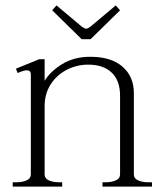

<svg xmlns="http://www.w3.org/2000/svg" viewBox="-20 -690 609 710"><path d="M282 -545 173 -652 189 -670 283 -591Q293 -584 299 -584Q304 -584 314 -591L408 -670L424 -652L315 -545ZM542 -16V0H359V-16H371Q393 -16 408.5 -23Q424 -30 424 -45V-336Q424 -392 393 -421.5Q362 -451 306 -451Q265 -451 228 -432.5Q191 -414 168 -379Q145 -344 145 -297V-45Q145 -30 160.5 -23Q176 -16 198 -16H210V0H27V-16H41Q63 -16 78.5 -23Q94 -30 94 -45V-415Q94 -430 79 -430Q68 -430 45 -420L39 -436L125 -471H145V-391Q166 -426 210 -453Q254 -480 314 -480Q391 -480 433 -443.5Q475 -407 475 -346V-45Q475 -30 490.5 -23Q506 -16 528 -16Z"/></svg>

Font: Taviraj ExtraLight
Style: Regular
Weight: 275
Designer: Katatrad Team
Foundry: CadsonDemak
Version: Version 1.001